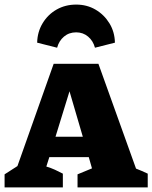

<svg xmlns="http://www.w3.org/2000/svg" viewBox="-39 -817 664 837"><path d="M554 -82Q567 -77 578.5 -72Q590 -67 605 -60V0H299V-57L362 -83L348 -132H176L163 -91Q183 -85 200.5 -77Q218 -69 235 -60V0H-19V-57L37 -93L195 -539H390ZM203 -221H322L264 -419ZM293 -797Q340 -797 377.5 -775Q415 -753 438 -715.5Q461 -678 462 -631L375 -609Q367 -639 345 -657.5Q323 -676 293 -676Q262 -676 240 -657.5Q218 -639 210 -609L123 -631Q124 -678 147 -716Q170 -754 208 -775.5Q246 -797 293 -797Z"/></svg>

Font: Piazzolla SC ExtraBold
Style: Regular
Weight: 800
Designer: Juan Pablo del Peral
Foundry: Huerta Tipografica
Version: Version 1.330